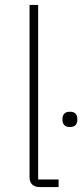

<svg xmlns="http://www.w3.org/2000/svg" viewBox="-20 -760 335 780"><path d="M143 0Q100 0 100 -42V-740H135V-31H218V0ZM264 -244Q248 -244 241 -252Q234 -260 234 -271V-279Q234 -290 241 -298Q248 -306 264 -306Q280 -306 287 -298Q294 -290 294 -279V-271Q294 -260 287 -252Q280 -244 264 -244Z"/></svg>

Font: IBM Plex Sans Hebrew ExtraLight
Style: Regular
Weight: 200
Designer: Mike Abbink, Paul van der Laan, Pieter van Rosmalen, Yanek Iontef
Foundry: Bold Monday
Version: Version 1.2